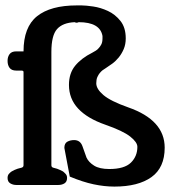

<svg xmlns="http://www.w3.org/2000/svg" viewBox="-20 -684 697 710"><path d="M67 -494Q67 -584 117 -624Q167 -664 264 -664H282Q297 -664 324.5 -660Q352 -656 379 -643.5Q406 -631 425.5 -606.5Q445 -582 445 -542Q445 -520 437.5 -502.5Q430 -485 419 -471.5Q408 -458 395 -448.5Q382 -439 371 -432Q364 -428 359 -424Q354 -420 349 -414Q344 -408 340 -399Q336 -390 336 -376Q336 -355 362.5 -332.5Q389 -310 454 -287Q589 -240 589 -138Q589 -64 540 -29Q491 6 403 6Q366 6 326 -2.5Q286 -11 238 -31L218 -137Q218 -154 229 -160Q240 -166 254 -166Q277 -166 285 -143L300 -101Q308 -84 328 -71.5Q348 -59 384 -59Q440 -59 464 -82.5Q488 -106 488 -141Q488 -158 461.5 -179Q435 -200 369 -223Q303 -246 269 -282.5Q235 -319 235 -370Q235 -413 258 -441Q281 -469 321 -489Q328 -493 334 -496.5Q340 -500 345 -506Q350 -511 354.5 -519.5Q359 -528 359 -542V-551Q350 -602 271 -602Q267 -600 263 -600Q260 -600 256 -602Q212 -600 191 -576.5Q170 -553 170 -492V-73Q170 -66 176.5 -64Q183 -62 191 -60Q196 -58 202 -55.5Q208 -53 213 -50Q218 -46 223 -40.5Q228 -35 228 -26Q228 -12 218.5 -6Q209 0 196 0H40Q28 0 18 -6Q8 -12 8 -26Q8 -35 12.5 -40.5Q17 -46 23 -50Q28 -53 33.5 -55.5Q39 -58 45 -60Q53 -62 60 -64Q67 -66 67 -73V-418Q67 -423 59 -423H40Q23 -423 15.5 -433Q8 -443 8 -459Q8 -474 15.5 -484Q23 -494 40 -494Z"/></svg>

Font: Jura
Style: Bold
Weight: 700
Designer: Ed Merritt
Foundry: Ten by Twenty
Version: Version 1.007